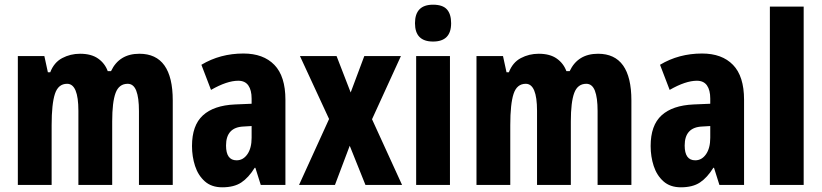

<svg xmlns="http://www.w3.org/2000/svg" viewBox="-20 -881 3500 818"><path d="M574 -652Q716 -652 716 -453V-93H572V-408Q572 -465 560.5 -494.5Q549 -524 524 -524Q487 -524 472.5 -485Q458 -446 458 -364V-93H314V-409Q314 -524 266 -524Q228 -524 214 -481Q200 -438 200 -348V-93H56V-642H169L184 -573H194Q210 -615 245 -633.5Q280 -652 321 -652Q369 -652 398 -631.5Q427 -611 439 -578H453Q488 -652 574 -652Z M1017 -653Q1102 -653 1149 -604.5Q1196 -556 1196 -456V-93H1091L1068 -166H1065Q1039 -124 1008 -103.5Q977 -83 927 -83Q881 -83 852.5 -108.5Q824 -134 811 -174Q798 -214 798 -259Q798 -347 844.5 -389.5Q891 -432 981 -436L1052 -439V-461Q1052 -497 1038 -517Q1024 -537 995 -537Q947 -537 879 -498L838 -605Q918 -653 1017 -653ZM1018 -342Q943 -339 943 -261Q943 -198 988 -198Q1016 -198 1034 -224Q1052 -250 1052 -294V-344Z M1382 -374 1258 -642H1414L1474 -487L1532 -642H1688L1565 -373L1693 -93H1537L1470 -260L1407 -93H1254Z M1825 -861Q1866 -861 1884 -841Q1902 -821 1902 -782Q1902 -704 1825 -704Q1748 -704 1748 -782Q1748 -861 1825 -861ZM1897 -642V-93H1753V-642Z M2528 -652Q2670 -652 2670 -453V-93H2526V-408Q2526 -465 2514.5 -494.5Q2503 -524 2478 -524Q2441 -524 2426.5 -485Q2412 -446 2412 -364V-93H2268V-409Q2268 -524 2220 -524Q2182 -524 2168 -481Q2154 -438 2154 -348V-93H2010V-642H2123L2138 -573H2148Q2164 -615 2199 -633.5Q2234 -652 2275 -652Q2323 -652 2352 -631.5Q2381 -611 2393 -578H2407Q2442 -652 2528 -652Z M2971 -653Q3056 -653 3103 -604.5Q3150 -556 3150 -456V-93H3045L3022 -166H3019Q2993 -124 2962 -103.5Q2931 -83 2881 -83Q2835 -83 2806.5 -108.5Q2778 -134 2765 -174Q2752 -214 2752 -259Q2752 -347 2798.5 -389.5Q2845 -432 2935 -436L3006 -439V-461Q3006 -497 2992 -517Q2978 -537 2949 -537Q2901 -537 2833 -498L2792 -605Q2872 -653 2971 -653ZM2972 -342Q2897 -339 2897 -261Q2897 -198 2942 -198Q2970 -198 2988 -224Q3006 -250 3006 -294V-344Z M3404 -93H3260V-853H3404Z"/></svg>

Font: Noto Sans Kannada UI ExtraCondensed ExtraBold
Style: Regular
Weight: 800
Width: 2
Designer: Jelle Bosma - Monotype Design Team
Foundry: Monotype Imaging Inc.
Version: Version 2.005; ttfautohint (v1.8.4.7-5d5b)